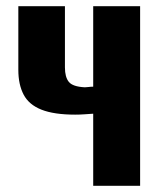

<svg xmlns="http://www.w3.org/2000/svg" viewBox="-20 -598 523 618"><path d="M280 0V-232Q265 -231 250.5 -230Q236 -229 222 -229Q154 -229 113.5 -245Q73 -261 56 -293.5Q39 -326 39 -373V-578H189V-381Q189 -350 201.5 -334.5Q214 -319 253 -317Q259 -317 265.5 -318Q272 -319 280 -319V-578H431V0Z"/></svg>

Font: Oswald SemiBold
Style: Regular
Weight: 600
Designer: Vernon Adams
Foundry: Vernon Adams
Version: Version 4.103;gftools[0.9.33.dev8+g029e19f]